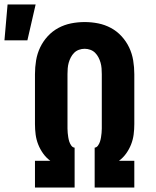

<svg xmlns="http://www.w3.org/2000/svg" viewBox="-80 -842 700 862"><path d="M255 0H77V-120H146Q127 -134 113.5 -153Q100 -172 91.5 -193.5Q83 -215 80 -238Q77 -261 77 -285V-509Q77 -540 82 -570.5Q87 -601 100 -628.5Q113 -656 134 -679Q155 -702 182 -716.5Q209 -731 239 -737Q269 -743 300 -743Q331 -743 361 -737Q391 -731 418 -716.5Q445 -702 466 -679Q487 -656 500 -628.5Q513 -601 518 -570.5Q523 -540 523 -509V-285Q523 -261 520 -238Q517 -215 508.5 -193.5Q500 -172 486.5 -153Q473 -134 454 -120H523V0H345V-179Q354 -180 360 -188.5Q366 -197 369 -206.5Q372 -216 373.5 -225.5Q375 -235 376 -245Q377 -255 377 -265Q377 -275 377 -285V-509Q377 -522 376 -535Q375 -548 371.5 -560.5Q368 -573 362 -584.5Q356 -596 347 -605Q338 -614 325.5 -618.5Q313 -623 300 -623Q287 -623 274.5 -618.5Q262 -614 253 -605Q244 -596 238 -584.5Q232 -573 228.5 -560.5Q225 -548 224 -535Q223 -522 223 -509V-285Q223 -275 223 -265Q223 -255 224 -245Q225 -235 226.5 -225.5Q228 -216 231 -206.5Q234 -197 240 -188.5Q246 -180 255 -179ZM-60 -661 -46 -822H80L43 -661Z"/></svg>

Font: Iosevka Heavy Extended
Style: Regular
Weight: 900
Width: 7
Monospace: yes
Designer: Belleve Invis
Foundry: Belleve Invis
Version: Version 32.5.0; ttfautohint (v1.8.4)